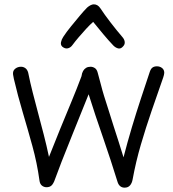

<svg xmlns="http://www.w3.org/2000/svg" viewBox="-20 -852 799 886"><path d="M555 14Q543 14 534.5 7Q526 0 522 -14Q507 -62 490.5 -113Q474 -164 456 -215.5Q438 -267 421 -318Q404 -369 389 -417Q346 -310 315.5 -234.5Q285 -159 264.5 -106.5Q244 -54 230 -15Q226 -6 221 0.5Q216 7 209 9.5Q202 12 195 12Q183 12 173.5 4.5Q164 -3 162 -20Q151 -100 129.5 -178Q108 -256 85 -333.5Q62 -411 44 -488Q43 -496 41.5 -501.5Q40 -507 40 -514Q40 -527 51 -535.5Q62 -544 77 -544Q88 -544 97 -537.5Q106 -531 110 -517Q119 -472 131 -425Q143 -378 156 -329.5Q169 -281 182 -230.5Q195 -180 206 -128Q232 -194 257.5 -256.5Q283 -319 308.5 -380Q334 -441 356 -500Q358 -515 363.5 -524.5Q369 -534 377.5 -539Q386 -544 398 -544Q408 -544 417.5 -538Q427 -532 431 -516Q439 -488 445.5 -462Q452 -436 460 -410Q470 -380 480.5 -345.5Q491 -311 503 -274Q515 -237 527 -199.5Q539 -162 550 -126Q568 -196 588.5 -264.5Q609 -333 630.5 -398Q652 -463 671 -520Q676 -535 684 -540.5Q692 -546 704 -546Q718 -546 728 -538Q738 -530 738 -516Q738 -512 736.5 -506Q735 -500 733 -494Q706 -417 679.5 -340Q653 -263 630 -184.5Q607 -106 592 -24Q589 -7 580 3.5Q571 14 555 14ZM315 -645Q306 -632 293 -629Q280 -626 267 -637Q259 -645 261.5 -657.5Q264 -670 272 -682Q287 -705 307.5 -730Q328 -755 347.5 -778.5Q367 -802 382 -817Q390 -824 398 -828Q406 -832 413 -832Q422 -832 429.5 -827.5Q437 -823 443 -814Q462 -785 490.5 -748Q519 -711 544 -682Q554 -671 555.5 -659Q557 -647 548 -638Q538 -626 526 -628.5Q514 -631 503 -642Q481 -665 456 -695Q431 -725 410 -751Q396 -739 378 -719.5Q360 -700 343 -680Q326 -660 315 -645Z"/></svg>

Font: Playpen Sans Light
Style: Regular
Weight: 300
Designer: Laura Meseguer, Veronika Burian, José Scaglione
Foundry: TypeTogether
Version: Version 1.001